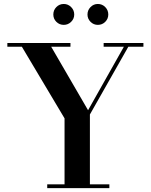

<svg xmlns="http://www.w3.org/2000/svg" viewBox="-20 -972 782 992"><path d="M224 0V-19.5H313.5V-360.5L93 -730.5H18V-750H344V-730.5H244.5L435 -402.5L620 -730.5H515.5V-750H721V-730.5H643L444.5 -380.5V-19.5H545V0ZM485.5 -843.5Q463.5 -843.5 447.8 -859.2Q432 -875 432 -897Q432 -919.5 447.8 -935.5Q463.5 -951.5 485.5 -951.5Q508 -951.5 523.8 -935.5Q539.5 -919.5 539.5 -897Q539.5 -875 523.8 -859.2Q508 -843.5 485.5 -843.5ZM309.5 -843.5Q287 -843.5 271.2 -859.2Q255.5 -875 255.5 -897Q255.5 -919.5 271.2 -935.5Q287 -951.5 309.5 -951.5Q331.5 -951.5 347.5 -935.5Q363.5 -919.5 363.5 -897Q363.5 -875 347.5 -859.2Q331.5 -843.5 309.5 -843.5Z"/></svg>

Font: Bodoni Moda SemiBold
Style: Regular
Weight: 600
Designer: Owen Earl
Foundry: indestructible type
Version: Version 2.005; ttfautohint (v1.8.4.7-5d5b)